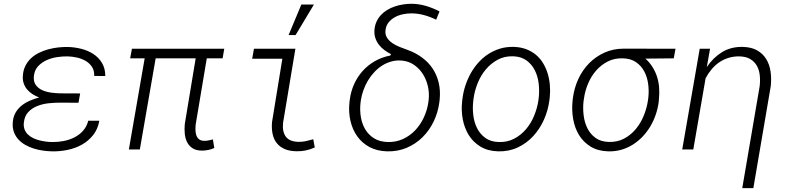

<svg xmlns="http://www.w3.org/2000/svg" viewBox="-20 -784 4148 1007"><path d="M293 -245.6Q265.1 -245.6 233.6 -242.2Q202.1 -238.8 174.6 -227.5Q147 -216.3 127.7 -195.6Q108.4 -174.8 105 -140.1Q103 -120.1 109.1 -104.7Q115.2 -89.4 126.7 -78.4Q138.2 -67.4 153.8 -59.8Q169.4 -52.2 186.8 -47.9Q204.1 -43.5 221.7 -41.3Q239.3 -39.1 254.9 -39.1Q284.2 -38.6 314.2 -44.4Q344.2 -50.3 370.4 -63.5Q396.5 -76.7 415.8 -98.4Q435.1 -120.1 442.9 -150.9H501Q493.2 -106.9 468.8 -75.9Q444.3 -44.9 409.9 -25.6Q375.5 -6.3 334.5 2.2Q293.5 10.7 252.9 9.8Q230 9.3 205.3 5.9Q180.7 2.4 157.2 -4.9Q133.8 -12.2 113 -23.9Q92.3 -35.6 76.9 -52.2Q61.5 -68.8 53.2 -90.8Q44.9 -112.8 46.9 -141.1Q48.8 -170.4 61 -192.1Q73.2 -213.9 92.5 -229.5Q111.8 -245.1 136 -255.6Q160.2 -266.1 185.5 -272.9Q167 -279.8 150.9 -290Q134.8 -300.3 123 -314Q111.3 -327.6 105 -345Q98.6 -362.3 99.6 -383.8Q101.1 -413.6 112.3 -436.8Q123.5 -460 141.6 -477.3Q159.7 -494.6 183.1 -506.3Q206.5 -518.1 232.4 -525.1Q258.3 -532.2 285.2 -535.2Q312 -538.1 336.9 -537.6Q372.1 -536.6 407 -527.8Q441.9 -519 469.7 -500.7Q497.6 -482.4 514.9 -453.9Q532.2 -425.3 532.2 -385.3L474.1 -385.7Q475.1 -414.1 462.4 -433.3Q449.7 -452.6 429.2 -464.6Q408.7 -476.6 383.5 -482.2Q358.4 -487.8 334.5 -488.3Q308.6 -488.8 279.3 -484.4Q250 -480 224.1 -468.3Q198.2 -456.5 179.7 -436.5Q161.1 -416.5 157.7 -385.3Q154.8 -356.4 167.5 -338.6Q180.2 -320.8 201.2 -311.3Q222.2 -301.8 247.6 -298.3Q272.9 -294.9 294.4 -294.4L400.4 -293.9L391.6 -245.1Z M1147.5 -478H1064.5L1006.3 -130.9Q1004.9 -117.2 1005.1 -102.3Q1005.4 -87.4 1009.5 -75Q1013.7 -62.5 1023.2 -54.2Q1032.7 -45.9 1050.3 -45.4Q1062 -44.9 1073.7 -47.6Q1085.4 -50.3 1096.7 -52.7L1104 -7.8Q1072.3 6.3 1037.6 5.9Q1007.3 5.4 989 -7.1Q970.7 -19.5 960.9 -39.3Q951.2 -59.1 949 -83.7Q946.8 -108.4 949.2 -133.8L1006.3 -478H796.4L713.4 0H655.8L738.8 -478H662.6L671.9 -528.3H1156.2Z M1312 -528.3H1529.3L1464.8 -141.1Q1459.5 -93.8 1479.2 -67.1Q1499 -40.5 1547.9 -40Q1567.4 -40 1585.9 -44.2Q1604.5 -48.3 1623 -53.7L1630.9 -10.7Q1585 10.7 1534.7 9.3Q1499 8.8 1473.4 -2.2Q1447.8 -13.2 1431.9 -33Q1416 -52.7 1409.9 -80.8Q1403.8 -108.9 1406.7 -143.6L1460.9 -476.1H1302.7ZM1560.5 -760.3H1626.5L1530.3 -600.1H1493.7Z M1943.8 -625Q1945.3 -649.4 1954.3 -669.4Q1963.4 -689.5 1977.8 -705.1Q1992.2 -720.7 2011 -731.9Q2029.8 -743.2 2050.8 -750.2Q2071.8 -757.3 2094.2 -760.7Q2116.7 -764.2 2138.2 -764.2Q2177.7 -763.7 2214.1 -752.9Q2250.5 -742.2 2285.2 -724.1L2267.6 -680.7Q2236.8 -695.8 2204.1 -704.8Q2171.4 -713.9 2136.7 -713.9Q2115.7 -713.9 2093.3 -709.2Q2070.8 -704.6 2051.5 -694.1Q2032.2 -683.6 2018.6 -667Q2004.9 -650.4 2002 -626.5Q1999 -603 2009.8 -586.4Q2020.5 -569.8 2037.8 -557.9Q2055.2 -545.9 2076.2 -537.8Q2097.2 -529.8 2114.7 -523.4Q2158.7 -507.8 2192.6 -482.9Q2226.6 -458 2248.8 -424.8Q2271 -391.6 2280.8 -350.8Q2290.5 -310.1 2286.1 -263.2L2284.2 -247.1Q2277.3 -194.3 2254.6 -147Q2231.9 -99.6 2196 -64.2Q2160.2 -28.8 2113 -8.8Q2065.9 11.2 2010.3 9.8Q1957 8.3 1917.7 -12.9Q1878.4 -34.2 1853.5 -69.3Q1828.6 -104.5 1818.1 -149.9Q1807.6 -195.3 1812.5 -244.6L1814.5 -260.7Q1819.8 -304.2 1837.4 -343Q1855 -381.8 1882.6 -412.4Q1910.2 -442.9 1946.8 -463.6Q1983.4 -484.4 2026.9 -492.7L2030.8 -500Q2012.2 -509.3 1995.6 -521.7Q1979 -534.2 1967 -549.8Q1955.1 -565.4 1948.7 -584.2Q1942.4 -603 1943.8 -625ZM1870.6 -242.2Q1866.7 -205.1 1872.8 -169.2Q1878.9 -133.3 1896.2 -104.7Q1913.6 -76.2 1942.4 -58.3Q1971.2 -40.5 2013.2 -39.1Q2057.6 -38.1 2094.2 -55.2Q2130.9 -72.3 2158.2 -101.3Q2185.5 -130.4 2203.1 -168.5Q2220.7 -206.5 2226.6 -247.6L2228.5 -262.7Q2231.9 -295.4 2224.6 -329.6Q2217.3 -363.8 2199.7 -392.6Q2182.1 -421.4 2155 -441.4Q2127.9 -461.4 2092.3 -465.8Q2063 -469.2 2036.1 -462.4Q2009.3 -455.6 1986.1 -441.2Q1962.9 -426.8 1943.6 -406.2Q1924.3 -385.7 1909.9 -361.6Q1895.5 -337.4 1886 -310.8Q1876.5 -284.2 1872.6 -257.8Z M2405.8 -268.6Q2410.2 -303.2 2421.4 -336.9Q2432.6 -370.6 2449.7 -400.9Q2466.8 -431.2 2490 -456.8Q2513.2 -482.4 2541.5 -500.7Q2569.8 -519 2603 -529.1Q2636.2 -539.1 2674.3 -538.1Q2710.4 -537.1 2739.5 -526.1Q2768.6 -515.1 2790.8 -496.6Q2813 -478 2828.4 -452.6Q2843.8 -427.2 2852.5 -398.2Q2861.3 -369.1 2864 -337.4Q2866.7 -305.7 2863.3 -273.4L2861.3 -256.8Q2854.5 -204.6 2832.8 -156Q2811 -107.4 2776.6 -70.1Q2742.2 -32.7 2695.6 -10.7Q2648.9 11.2 2592.8 9.8Q2539.1 8.3 2500.7 -14.6Q2462.4 -37.6 2439.2 -74.5Q2416 -111.3 2407.2 -158Q2398.4 -204.6 2403.8 -252.4ZM2461.9 -252Q2458 -216.3 2462.4 -179.2Q2466.8 -142.1 2482.4 -111.3Q2498 -80.6 2525.6 -60.5Q2553.2 -40.5 2595.7 -39.1Q2640.6 -37.6 2676.8 -56.6Q2712.9 -75.7 2739.3 -106.9Q2765.6 -138.2 2781.7 -177.7Q2797.9 -217.3 2803.7 -257.3L2805.7 -272.9Q2809.6 -308.6 2805.2 -346.2Q2800.8 -383.8 2785.2 -415Q2769.5 -446.3 2741.7 -466.8Q2713.9 -487.3 2671.4 -488.8Q2626 -490.2 2590.1 -470.7Q2554.2 -451.2 2527.8 -419.7Q2501.5 -388.2 2485.4 -348.1Q2469.2 -308.1 2463.9 -268.6Z M3513.7 -478 3365.2 -476.6Q3387.7 -456.1 3402.8 -431.6Q3418 -407.2 3426.5 -379.9Q3435.1 -352.5 3437 -323.5Q3439 -294.4 3436 -264.6L3434.6 -248Q3430.2 -214.4 3418.9 -181.9Q3407.7 -149.4 3390.4 -120.4Q3373 -91.3 3349.9 -67.1Q3326.7 -43 3298.8 -25.4Q3271 -7.8 3238.5 1.5Q3206.1 10.7 3169.9 9.8Q3115.7 8.3 3077.6 -15.1Q3039.6 -38.6 3016.8 -75.9Q2994.1 -113.3 2986.1 -159.9Q2978 -206.5 2982.9 -254.4L2984.9 -271Q2991.7 -323.2 3013.4 -370.1Q3035.2 -417 3069.8 -452.1Q3104.5 -487.3 3150.4 -508.1Q3196.3 -528.8 3251.5 -528.8L3522.9 -528.3ZM3040.5 -252.4Q3036.6 -217.3 3041 -179.9Q3045.4 -142.6 3060.5 -111.8Q3075.7 -81.1 3103 -61Q3130.4 -41 3172.9 -39.6Q3217.8 -38.1 3253.4 -57.1Q3289.1 -76.2 3314.9 -107.4Q3340.8 -138.7 3356.7 -178.2Q3372.6 -217.8 3378.4 -257.3L3380.4 -272.9Q3384.3 -308.1 3379.4 -344.2Q3374.5 -380.4 3358.9 -409.7Q3343.3 -439 3315.7 -458Q3288.1 -477.1 3246.6 -478Q3203.1 -479.5 3168 -461.7Q3132.8 -443.8 3106.7 -414.1Q3080.6 -384.3 3064.5 -345.9Q3048.3 -307.6 3043 -268.6Z M3704.1 -528.3 3687 -432.1Q3719.7 -481.4 3766.6 -510.3Q3813.5 -539.1 3874.5 -538.1Q3919.9 -537.1 3950.2 -520.3Q3980.5 -503.4 3998 -475.3Q4015.6 -447.3 4021.2 -410.4Q4026.9 -373.5 4022.5 -332.5L3931.2 202.6H3873L3964.4 -332.5Q3967.8 -362.8 3964.6 -390.6Q3961.4 -418.5 3949.2 -439.7Q3937 -460.9 3915 -474.1Q3893.1 -487.3 3858.9 -488.3Q3828.1 -488.8 3801.5 -480.7Q3774.9 -472.7 3752.7 -457.5Q3730.5 -442.4 3712.4 -420.9Q3694.3 -399.4 3680.7 -373.5L3616.2 0H3558.1L3649.9 -528.3Z"/></svg>

Font: Roboto Mono Light
Style: Italic
Weight: 300
Designer: Google
Version: Version 2.000985; 2015; ttfautohint (v1.3)